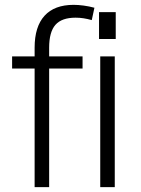

<svg xmlns="http://www.w3.org/2000/svg" viewBox="-20 -773 584 793"><path d="M123 -576Q123 -663 164 -708Q205 -753 284 -753Q303 -753 325.5 -750Q348 -747 370 -741L359 -690Q341 -695 325 -697.5Q309 -700 292 -700Q235 -700 209 -670.5Q183 -641 183 -576V0H123ZM30 -540H321V-490H30Z M454 -540V0H394V-540ZM458 -723V-612H389V-723Z"/></svg>

Font: Pathway Extreme 8pt Thin
Style: Regular
Weight: 100
Designer: Eduardo Rodriguez Tunni
Foundry: Eduardo Rodriguez Tunni
Version: Version 1.000